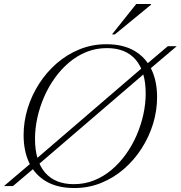

<svg xmlns="http://www.w3.org/2000/svg" viewBox="-42 -938 911 968"><path d="M849 -705 714 -590.5 694 -574 150.5 -107.5 131 -91 23.5 0H-22L113 -114.5L133 -130.5L676.5 -597.5L696.5 -614L804 -705ZM134.5 -238.5Q134.5 -127 185 -68.2Q235.5 -9.5 330 -9.5Q385 -9.5 432.8 -28.8Q480.5 -48 520.8 -82Q561 -116 593 -160.8Q625 -205.5 647 -256.5Q669 -307.5 680.8 -361.2Q692.5 -415 692.5 -466.5Q692.5 -578 642.2 -636.8Q592 -695.5 497 -695.5Q442 -695.5 394.2 -676.2Q346.5 -657 306.2 -623Q266 -589 234 -544.2Q202 -499.5 180 -448.5Q158 -397.5 146.2 -343.8Q134.5 -290 134.5 -238.5ZM750 -448Q750 -380.5 729.8 -314.2Q709.5 -248 672.2 -189.8Q635 -131.5 583.2 -86.5Q531.5 -41.5 468.2 -15.8Q405 10 333 10Q248.5 10 191.5 -23Q134.5 -56 105.8 -116Q77 -176 77 -257Q77 -324.5 97.2 -390.8Q117.5 -457 154.8 -515.2Q192 -573.5 243.8 -618.5Q295.5 -663.5 358.8 -689.2Q422 -715 494 -715Q578.5 -715 635.2 -682Q692 -649 721 -589.2Q750 -529.5 750 -448ZM522.5 -764.5 645 -918H719.5L718.5 -913.5L537 -764.5Z"/></svg>

Font: Newsreader 60pt Light
Style: Italic
Weight: 300
Italic angle: -17°
Designer: Hugues Gentile
Foundry: Production Type
Version: Version 1.003